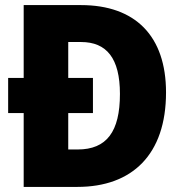

<svg xmlns="http://www.w3.org/2000/svg" viewBox="-20 -734 720 754"><path d="M298 -714H73V-428H12V-290H73V0H284C499 0 632 -127 632 -371C632 -593 511 -714 298 -714ZM298 -569C399 -569 451 -505 451 -365C451 -217 399 -147 285 -147H248V-290H345V-428H248V-569Z"/></svg>

Font: Noto Sans Bengali SemiCondensed ExtraBold
Style: Regular
Weight: 800
Width: 4
Designer: Joana Ranito - Universal Thirst; Jelle Bosma - Monotype Design Team
Foundry: Universal Thirst ehf.
Version: Version 3.000